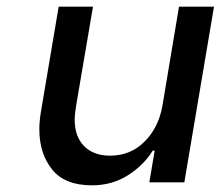

<svg xmlns="http://www.w3.org/2000/svg" viewBox="-20 -547 662 576"><path d="M533 0H428L444 -95H438Q411 -51 363.5 -21Q316 9 256 9Q174 9 136 -39Q98 -87 98 -159Q98 -183 103 -213L156 -527H259L208 -228Q204 -200 204 -189Q204 -137 232.5 -108.5Q261 -80 310 -80Q371 -80 413 -121.5Q455 -163 467 -228L517 -527H622Z"/></svg>

Font: Be Vietnam Medium
Style: Italic
Weight: 500
Italic angle: -9.444°
Designer: Gabriel Lam
Foundry: TypeRant
Version: Version 3.000